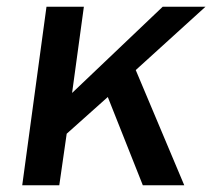

<svg xmlns="http://www.w3.org/2000/svg" viewBox="-20 -550 630 570"><path d="M383 -342 590 -530H463L194 -274L229 -530H118L46 0H156L178 -153L300 -262L404 0H527Z"/></svg>

Font: Cheyenne Sans Medium
Style: Italic
Weight: 500
Italic angle: -8.13011°
Designer: The Public Sans project authors (U.S. Web Design System), Libre Franklin designed by Pablo Impallari and Rodrigo Fuenzal
Foundry: The Cheyenne Sans Project Authors
Version: Version 2.007